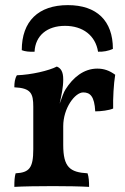

<svg xmlns="http://www.w3.org/2000/svg" viewBox="-20 -727 489 750"><path d="M115 -525C118 -588 164 -626 234 -626C304 -626 353 -588 363 -525C382 -524 404 -528 421 -536C421 -646 358 -707 245 -707C130 -707 65 -644 65 -531C77 -526 95 -524 115 -525ZM430 -435C408 -451 387 -459 360 -459C307 -459 265 -424 236 -378C228 -366 222 -346 213 -322C220 -355 227 -384 227 -417C227 -448 217 -461 202 -467C171 -451 103 -435 46 -433C38 -420 36 -404 36 -386C101 -383 110 -362 110 -310V-144C110 -70 94 -53 41 -50C37 -37 36 -20 36 3C67 1 133 0 187 0C239 0 295 1 328 3C328 -17 327 -36 322 -50C253 -54 227 -74 227 -161V-234C227 -305 273 -366 305 -366C332 -366 349 -351 352 -292C375 -292 406 -296 422 -303C421 -342 424 -399 430 -435Z"/></svg>

Font: Vollkorn Semibold
Style: Regular
Weight: 600
Designer: Friedrich Althausen
Foundry: Friedrich Althausen
Version: Version 4.015;PS 004.015;hotconv 1.0.88;makeotf.lib2.5.64775